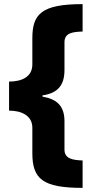

<svg xmlns="http://www.w3.org/2000/svg" viewBox="-20 -744 449 932"><path d="M381 168V35C333 33 293 27 293 -18V-155C293 -229 257 -263 186 -275V-281C256 -291 293 -326 293 -404V-539C293 -587 338 -589 381 -591V-724C180 -724 137 -675 137 -558V-431C137 -373 89 -348 24 -348V-207C87 -207 137 -181 137 -124V0C137 125 188 168 381 168Z"/></svg>

Font: Noto Sans Thai Looped SemiCondensed Black
Style: Regular
Weight: 900
Width: 4
Designer: Sasikarn Vongin, Ben Mitchell
Foundry: The Fontpad Ltd
Version: Version 1.001